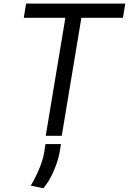

<svg xmlns="http://www.w3.org/2000/svg" viewBox="-20 -747 709 1056"><path d="M110.8 -649.1 123.6 -727.3H669L656.2 -649.1H427.6L319.6 0H231.5L339.5 -649.1ZM315.3 45.5 308.2 89.5Q299.7 136.4 276.3 191.6Q252.8 246.8 218.8 288.4L149.1 274.1Q174.7 231.5 195.7 181.5Q216.6 131.4 223 90.9L230.1 45.5Z"/></svg>

Font: Inter UI
Style: Italic
Weight: 400
Italic angle: -9.39999°
Designer: Rasmus Andersson
Foundry: rsms
Version: 3.2;8d6f07862